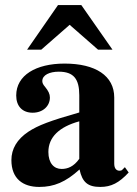

<svg xmlns="http://www.w3.org/2000/svg" viewBox="-20 -724 540 758"><path d="M424 -528 301 -704H209L87 -528H143L255 -626L367 -528ZM473 -64 463 -54C460 -51 457 -50 452 -50C438 -50 431 -61 431 -78V-339C431 -425 357 -473 235 -473C122 -473 44 -427 44 -347C44 -305 68 -279 109 -279C149 -279 177 -305 177 -339C177 -353 171 -365 158 -381C149 -391 147 -398 147 -404C147 -428 176 -441 212 -441C271 -441 293 -412 293 -348V-280C177 -247 130 -229 92 -204C47 -174 25 -136 25 -92C25 -18 71 14 135 14C193 14 239 -5 294 -55C305 -4 327 14 376 14C419 14 450 -2 488 -43ZM293 -97C271 -66 247 -57 223 -57C193 -57 171 -80 171 -124C171 -182 213 -223 293 -245Z"/></svg>

Font: STIXGeneral
Style: Bold
Weight: 700
Designer: MicroPress Inc., with final additions and corrections provided by Coen Hoffman, Elsevier (retired)
Version: Version 1.1.0